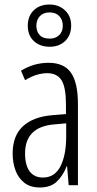

<svg xmlns="http://www.w3.org/2000/svg" viewBox="-20 -820 431 850"><path d="M195 -542Q264 -542 294.5 -497.5Q325 -453 325 -360V0H284L277 -84H275Q260 -44 232.5 -17Q205 10 156 10Q114 10 87.5 -11Q61 -32 48.5 -66Q36 -100 36 -140Q36 -219 81.5 -261Q127 -303 211 -310L272 -315V-358Q272 -433 252.5 -464.5Q233 -496 189 -496Q168 -496 143.5 -489Q119 -482 91 -465L73 -507Q130 -542 195 -542ZM217 -269Q91 -257 91 -141Q91 -88 111.5 -61Q132 -34 170 -34Q222 -34 247.5 -83.5Q273 -133 273 -216V-274ZM200 -613Q157 -613 130 -638Q103 -663 103 -706Q103 -749 129.5 -774.5Q156 -800 199 -800Q240 -800 267.5 -774.5Q295 -749 295 -707Q295 -664 268.5 -638.5Q242 -613 200 -613ZM200 -649Q226 -649 242 -664.5Q258 -680 258 -706Q258 -732 242.5 -748.5Q227 -765 199 -765Q172 -765 156.5 -748.5Q141 -732 141 -706Q141 -681 155.5 -665Q170 -649 200 -649Z"/></svg>

Font: Noto Sans Myanmar ExtraCondensed Light
Style: Regular
Weight: 300
Width: 2
Designer: Monotype Design Team
Foundry: Monotype Imaging Inc.
Version: Version 2.107; ttfautohint (v1.8.4.7-5d5b)